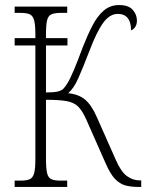

<svg xmlns="http://www.w3.org/2000/svg" viewBox="-20 -740 601 760"><path d="M38 0V-25H60Q85 -25 97.5 -30.5Q110 -36 115 -54Q120 -72 120 -108V-560H38V-589H120V-606Q120 -642 115 -660Q110 -678 97.5 -683.5Q85 -689 61 -689H38V-714H246V-689H221Q197 -689 184 -683.5Q171 -678 166.5 -660Q162 -642 162 -605V-589H247V-560H162V-374Q194 -374 209.5 -378Q225 -382 232 -390Q239 -398 246 -409Q257 -426 272.5 -463Q288 -500 308 -554Q326 -600 345.5 -638Q365 -676 390.5 -698Q416 -720 451 -720Q489 -720 505.5 -701Q522 -682 522 -659Q522 -643 515 -633Q508 -623 499 -620Q498 -685 446 -685Q414 -685 388 -649Q362 -613 333 -536Q308 -471 290 -430.5Q272 -390 250 -371Q291 -367 316.5 -346Q342 -325 363 -277L439 -106Q459 -60 482.5 -43Q506 -26 532 -26H539V0H528Q499 0 476.5 -6Q454 -12 435 -32Q416 -52 397 -96L321 -268Q306 -301 290 -317.5Q274 -334 245 -339.5Q216 -345 162 -345V-111Q162 -73 166.5 -54.5Q171 -36 183.5 -30.5Q196 -25 220 -25H246V0Z"/></svg>

Font: Noto Serif Condensed ExtraLight
Style: Regular
Weight: 200
Width: 3
Designer: Monotype Design Team
Foundry: Monotype Imaging Inc.
Version: Version 2.013; ttfautohint (v1.8.4.7-5d5b)